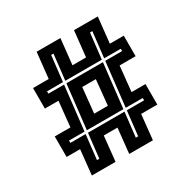

<svg xmlns="http://www.w3.org/2000/svg" viewBox="-157 -848 987 997"><g transform="rotate(-30 336.0 -350.0)"><path d="M115.5 0 131 -149H50V-272H144L159.5 -423H78V-546H172L188.5 -700H331L314.5 -546H396L412.5 -700H555L538.5 -546H622V-423H526L510.5 -272H594V-149H497L481.5 0H339.5L355 -149H273L257.5 0ZM210.5 -216.5 240.5 -481H459.5L429.5 -216.5ZM286.5 -272H368.5L383.5 -423H302ZM178.5 -56H192.5L209 -202.5H428L411.5 -56H425.5L442 -202.5H545.5V-216.5H443.5L473.5 -481H574.5V-495H475L492.5 -648H478.5L461 -495H242L259.5 -648H245.5L228 -495H132.5V-481H226.5L196.5 -216.5H103.5V-202.5H195Z"/></g></svg>

Font: Tourney Thin
Style: Regular
Weight: 100
Designer: Tyler Finck
Foundry: Etcetera Type Co
Version: Version 1.015